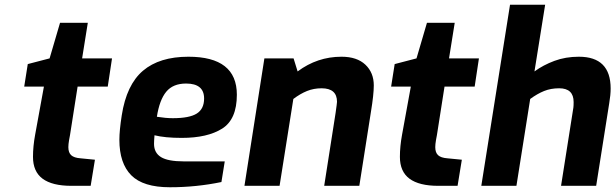

<svg xmlns="http://www.w3.org/2000/svg" viewBox="-20 -783 2593 809"><path d="M119 -122Q119 -166 128 -215L165 -418H82L97 -513L189 -537L233 -687H350L326 -537H452L434 -418H307L275 -214Q274 -210 271 -192.5Q268 -175 268 -163Q268 -140 280 -129Q292 -118 319 -116L380 -110L362 0H281Q200 0 159.5 -30Q119 -60 119 -122Z M483 -194Q483 -233 493 -297Q513 -426 582.5 -485Q652 -544 774 -544Q978 -544 978 -384Q978 -280 916 -241Q854 -202 746 -202Q675 -202 631 -213Q629 -189 629 -177Q629 -139 658.5 -121Q688 -103 754 -103H927L913 -16Q807 6 696 6Q583 6 533 -44.5Q483 -95 483 -194ZM840 -368Q840 -431 764 -431Q709 -431 680.5 -396.5Q652 -362 641 -291Q679 -285 708 -285Q778 -285 809 -304.5Q840 -324 840 -368Z M1094 -537H1217L1234 -482Q1317 -544 1419 -544Q1484 -544 1519.5 -510.5Q1555 -477 1555 -423Q1555 -385 1543 -312L1494 0H1346L1394 -307Q1400 -349 1400 -354Q1400 -411 1335 -411Q1302 -411 1273.5 -399.5Q1245 -388 1216 -366L1158 0H1010Z M1665 -122Q1665 -166 1674 -215L1711 -418H1628L1643 -513L1735 -537L1779 -687H1896L1872 -537H1998L1980 -418H1853L1821 -214Q1820 -210 1817 -192.5Q1814 -175 1814 -163Q1814 -140 1826 -129Q1838 -118 1865 -116L1926 -110L1908 0H1827Q1746 0 1705.5 -30Q1665 -60 1665 -122Z M2129 -763H2277L2232 -482Q2269 -509 2316 -526.5Q2363 -544 2419 -544Q2553 -544 2553 -410Q2553 -383 2547 -348L2492 0H2344L2396 -330Q2397 -338 2397 -353Q2397 -411 2336 -411Q2301 -411 2272.5 -399.5Q2244 -388 2214 -366L2156 0H2008Z"/></svg>

Font: Exo
Style: Bold Italic
Weight: 700
Italic angle: -9°
Designer: Natanael Gama
Foundry: Natanael Gama
Version: Version 1.500; ttfautohint (v1.6)